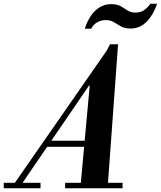

<svg xmlns="http://www.w3.org/2000/svg" viewBox="-92 -1003 857 1023"><path d="M-19 -20 500 -767 385 -551 22 -20ZM-72 0V-29H124V0ZM255 0V-29H561V0ZM151 -221V-253H420V-221ZM337 -10 386 -547H382L494 -767H537L482 -10ZM360 -850Q371 -886 390 -915.5Q409 -945 437 -963Q465 -981 500 -981Q532 -981 551 -970Q570 -959 587.5 -947.5Q605 -936 630 -936Q660 -936 680.5 -952.5Q701 -969 709 -983H745Q724 -922 688.5 -886.5Q653 -851 603 -851Q572 -851 552 -862.5Q532 -874 514.5 -885Q497 -896 471 -896Q445 -896 424 -883Q403 -870 394 -850Z"/></svg>

Font: Libre Bodoni SemiBold
Style: Italic
Weight: 600
Italic angle: -13°
Version: Version 2.003